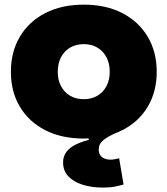

<svg xmlns="http://www.w3.org/2000/svg" viewBox="-20 -598 738 846"><path d="M349 12.5Q251.5 12.5 179.2 -24.5Q107 -61.5 67.5 -127.8Q28 -194 28 -281.5Q28 -369.5 67.5 -436.2Q107 -503 179.2 -540.2Q251.5 -577.5 349 -577.5Q447 -577.5 519 -540.2Q591 -503 630.8 -436.2Q670.5 -369.5 670.5 -281.5Q670.5 -194 631 -127.8Q591.5 -61.5 519.2 -24.5Q447 12.5 349 12.5ZM349 -161Q383.5 -161 409.2 -176.2Q435 -191.5 449.2 -218.5Q463.5 -245.5 463.5 -281.5Q463.5 -318 449.2 -345.5Q435 -373 409.2 -388.2Q383.5 -403.5 349 -403.5Q314.5 -403.5 288.8 -388.2Q263 -373 248.8 -345.5Q234.5 -318 234.5 -281.5Q234.5 -245.5 248.8 -218.5Q263 -191.5 288.8 -176.2Q314.5 -161 349 -161ZM505 99.5 524.5 215Q507 220 486.2 224.2Q465.5 228.5 434 228.5Q384 228.5 344.2 216Q304.5 203.5 281.2 179Q258 154.5 258 118Q258 82 285.2 57.8Q312.5 33.5 371.5 18L365 -20L496 -14.5Q454.5 3.5 434.8 20Q415 36.5 415 61Q415 82.5 429.2 94Q443.5 105.5 466.5 105.5Q476.5 105.5 486.2 103.5Q496 101.5 505 99.5Z"/></svg>

Font: Hepta Slab ExtraLight ExtraBold
Style: Regular
Weight: 800
Version: Version 1.102